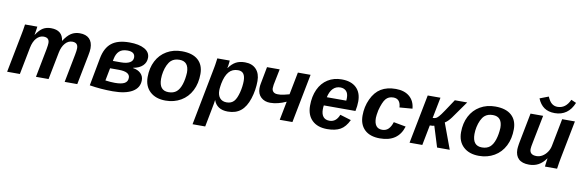

<svg xmlns="http://www.w3.org/2000/svg" viewBox="-60 -1292 6196 2043"><g transform="rotate(10 3038.0 -271.0)"><path d="M328.6 0 388.7 -310.1Q397 -356 397 -376.5Q397 -406.2 381.6 -420.9Q366.2 -435.5 335.4 -435.5Q292.5 -435.5 259 -398.7Q225.6 -361.8 212.4 -294.9L154.8 0H17.1L98.1 -415.5Q107.9 -461.9 117.2 -528.3H250Q250 -524.9 247.6 -508.1Q245.1 -491.2 241.9 -471.4Q238.8 -451.7 236.3 -438H237.8Q275.4 -494.6 311.8 -516.1Q348.1 -537.6 397.9 -537.6Q521.5 -537.6 535.6 -424.3Q574.7 -485.4 615 -511.5Q655.3 -537.6 708.5 -537.6Q775.9 -537.6 811.8 -502Q847.7 -466.3 847.7 -398.9Q847.7 -368.2 837.4 -318.8L774.9 0H638.7L698.2 -306.2Q707 -350.1 707 -376.5Q706.5 -406.2 691.2 -420.9Q675.8 -435.5 645.5 -435.5Q601.1 -435.5 568.4 -397.9Q535.6 -360.4 522.9 -296.4L464.8 0Z M1467.8 -406.7Q1467.8 -355 1431.9 -320.3Q1396 -285.6 1331.1 -274.4L1330.6 -271Q1382.8 -263.2 1413.6 -233.4Q1444.3 -203.6 1444.3 -159.2Q1444.3 -77.6 1370.4 -33.9Q1296.4 9.8 1159.2 9.8Q1029.8 9.8 908.2 -10.3L964.8 -312.5Q986.3 -427.2 1053.5 -480.2Q1120.6 -533.2 1245.6 -533.2Q1350.1 -533.2 1408.9 -500Q1467.8 -466.8 1467.8 -406.7ZM1191.4 -308.6Q1254.4 -308.6 1287.8 -328.1Q1321.3 -347.7 1321.3 -383.3Q1321.3 -414.1 1300.8 -429.4Q1280.3 -444.8 1239.3 -444.8Q1182.1 -444.8 1151.1 -415.8Q1120.1 -386.7 1109.4 -331.1L1105 -308.6ZM1063 -90.3Q1122.1 -82.5 1166.5 -82.5Q1236.3 -82.5 1270 -101.1Q1303.7 -119.6 1303.7 -161.1Q1303.7 -193.8 1273.4 -210.2Q1243.2 -226.6 1182.1 -226.6H1089.4Z M2046.9 -333.5Q2046.9 -283.2 2037.1 -238Q2027.3 -192.9 2007.3 -153.8Q1967.3 -75.2 1894.3 -32.7Q1821.3 9.8 1729.5 9.8Q1623 9.8 1561 -47.6Q1499 -105 1499 -204.6Q1499 -302.7 1538.1 -378.4Q1577.1 -454.1 1648.7 -495.8Q1720.2 -537.6 1812 -537.6Q1926.8 -537.6 1986.8 -484.1Q2046.9 -430.7 2046.9 -333.5ZM1903.3 -323.2Q1903.3 -443.8 1801.8 -443.8Q1746.6 -443.8 1713.4 -414.6Q1691.4 -395 1675.5 -361.1Q1659.7 -327.1 1651.4 -287.4Q1643.1 -247.6 1643.1 -210.4Q1643.1 -147 1668.5 -115.5Q1693.8 -84 1744.6 -84Q1772 -84 1793.7 -91.1Q1815.4 -98.1 1831.5 -111.8Q1863.3 -139.2 1881.6 -195.3Q1899.9 -251.5 1903.3 -323.2Z M2402.3 9.8Q2341.3 9.8 2303.2 -15.6Q2265.1 -41 2249.5 -86.9H2248.5Q2246.6 -71.8 2242.9 -48.8Q2239.3 -25.9 2232.9 4.9Q2223.1 55.2 2213.4 106Q2203.6 156.7 2193.8 207.5H2057.1L2175.8 -406.7Q2178.2 -420.4 2180.9 -433.6Q2183.6 -446.8 2185.5 -460.4Q2188 -477.5 2190.4 -494.6Q2192.9 -511.7 2194.8 -528.3H2329.1Q2329.1 -523.9 2327.4 -507.3Q2325.7 -490.7 2323.2 -472.9Q2320.8 -455.1 2317.9 -445.8H2319.8Q2355 -494.6 2395.3 -516.4Q2435.5 -538.1 2493.2 -538.1Q2570.8 -538.1 2614.3 -491.9Q2657.7 -445.8 2657.7 -365.2Q2657.7 -267.1 2627.4 -173.3Q2597.2 -79.6 2542.2 -34.9Q2487.3 9.8 2402.3 9.8ZM2434.6 -442.9Q2373 -442.9 2336.2 -399.9Q2299.3 -356.9 2282.7 -270.5Q2280.3 -255.4 2278.3 -241.9Q2276.4 -228.5 2275.4 -217Q2274.4 -205.6 2274.4 -195.8Q2274.4 -143.6 2300.3 -114Q2326.2 -84.5 2372.6 -84.5Q2422.9 -84.5 2451.2 -115.7Q2465.8 -131.3 2477.3 -158Q2488.8 -184.6 2496.8 -216.3Q2504.9 -248 2509 -280.3Q2513.2 -312.5 2513.2 -338.9Q2513.2 -390.6 2494.4 -416.7Q2475.6 -442.9 2434.6 -442.9Z M3202.6 -528.3 3099.6 0H2962.4L3002 -202.6Q2956.1 -181.6 2912.8 -171.1Q2869.6 -160.6 2829.6 -160.6Q2769 -160.6 2730.5 -196.5Q2691.9 -232.4 2691.9 -293Q2691.9 -319.8 2696.3 -340.8L2731.9 -528.3H2868.7L2834 -356Q2830.6 -335.4 2830.6 -318.8Q2830.6 -294.4 2846.4 -279.1Q2862.3 -263.7 2894 -263.7Q2910.2 -263.7 2924.6 -264.9Q2939 -266.1 2960.4 -271Q2981.9 -275.9 3018.1 -285.6L3065.4 -528.3Z M3397.9 -232.4Q3394.5 -215.3 3394.5 -189Q3394.5 -137.2 3417.2 -109.6Q3439.9 -82 3484.4 -82Q3520.5 -82 3546.4 -102.5Q3572.3 -123 3588.4 -164.6L3708 -128.4Q3671.4 -50.8 3617.2 -20.5Q3563 9.8 3475.1 9.8Q3371.1 9.8 3312.5 -46.6Q3253.9 -103 3253.9 -204.1Q3253.9 -305.2 3289.1 -381.3Q3324.2 -457 3388.9 -497.6Q3453.6 -538.1 3538.6 -538.1Q3640.6 -538.1 3696 -485.6Q3751.5 -433.1 3751.5 -337.4Q3751.5 -289.1 3739.7 -232.4ZM3414.1 -323.7H3624.5L3626 -351.1Q3626 -403.3 3601.8 -427.2Q3577.6 -451.2 3538.6 -451.2Q3491.7 -451.2 3459.7 -418.7Q3427.7 -386.2 3414.1 -323.7Z M4053.2 -84.5Q4093.8 -84.5 4120.1 -110.1Q4146.5 -135.7 4162.1 -186L4294.4 -161.6Q4242.7 9.8 4045.4 9.8Q3938 9.8 3880.1 -45.2Q3822.3 -100.1 3822.3 -197.8Q3822.3 -293.5 3860.8 -376.5Q3899.4 -460 3963.6 -499Q4027.8 -538.1 4123.5 -538.1Q4215.8 -538.1 4271 -491.5Q4326.2 -444.8 4333 -361.8L4194.3 -350.6Q4191.9 -397 4171.4 -420.4Q4150.9 -443.8 4112.8 -443.8Q4060.5 -443.8 4031 -408Q4001.5 -372.1 3977.5 -280.8Q3972.2 -252.4 3969.2 -231.9Q3966.3 -211.4 3966.3 -198.7Q3966.3 -84.5 4053.2 -84.5Z M4545.4 -218.3 4502.9 0H4365.2L4468.3 -528.3H4606L4561.5 -301.8Q4586.4 -303.2 4598.4 -309.6Q4610.4 -315.9 4626.5 -333.5Q4634.8 -342.3 4647.5 -359.6Q4660.2 -377 4677.7 -402.8L4761.2 -528.3H4895L4763.2 -342.3Q4728 -294.9 4696.8 -277.3L4799.3 0H4662.6L4593.3 -223.6Q4580.1 -218.3 4545.4 -218.3Z M5433.1 -333.5Q5433.1 -283.2 5423.3 -238Q5413.6 -192.9 5393.6 -153.8Q5353.5 -75.2 5280.5 -32.7Q5207.5 9.8 5115.7 9.8Q5009.3 9.8 4947.3 -47.6Q4885.3 -105 4885.3 -204.6Q4885.3 -302.7 4924.3 -378.4Q4963.4 -454.1 5034.9 -495.8Q5106.4 -537.6 5198.2 -537.6Q5313 -537.6 5373 -484.1Q5433.1 -430.7 5433.1 -333.5ZM5289.6 -323.2Q5289.6 -443.8 5188 -443.8Q5132.8 -443.8 5099.6 -414.6Q5077.6 -395 5061.8 -361.1Q5045.9 -327.1 5037.6 -287.4Q5029.3 -247.6 5029.3 -210.4Q5029.3 -147 5054.7 -115.5Q5080.1 -84 5130.9 -84Q5158.2 -84 5179.9 -91.1Q5201.7 -98.1 5217.8 -111.8Q5249.5 -139.2 5267.8 -195.3Q5286.1 -251.5 5289.6 -323.2Z M5838.4 -90.3Q5801.3 -38.1 5757.1 -14.4Q5712.9 9.3 5656.2 9.3Q5582 9.3 5544.4 -26.4Q5506.8 -62 5506.8 -129.4Q5506.8 -137.7 5508.5 -153.1Q5510.3 -168.5 5512.7 -184.6Q5515.1 -200.7 5517.1 -209.5L5579.1 -528.3H5715.3L5657.7 -237.8Q5645 -176.8 5645 -157.2Q5645 -94.2 5719.2 -94.2Q5752.4 -94.2 5782.5 -112.3Q5812.5 -130.4 5834.2 -161.9Q5856 -193.4 5863.3 -232.4L5920.9 -528.3H6058.6L5977.5 -112.8Q5973.6 -93.3 5969 -65.2Q5964.4 -37.1 5959 0H5828.1Q5828.1 -2.9 5830.3 -21.7Q5832.5 -40.5 5835.4 -61.3Q5838.4 -82 5839.8 -90.3ZM5831.1 -578.1Q5761.7 -578.1 5716.6 -609.4Q5671.4 -640.6 5645 -704.6L5739.3 -740.7Q5760.7 -690.4 5786.9 -669.7Q5813 -648.9 5847.7 -648.9Q5892.6 -648.9 5925.8 -673.8Q5959 -698.7 5981.4 -748.5L6036.1 -724.6Q6006.8 -651.9 5954.8 -615Q5902.8 -578.1 5831.1 -578.1Z"/></g></svg>

Font: Arimo
Style: Italic
Weight: 400
Italic angle: -12°
Designer: Steve Matteson
Foundry: Monotype Imaging Inc.
Version: Version 1.33